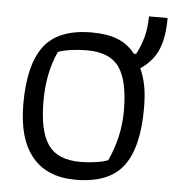

<svg xmlns="http://www.w3.org/2000/svg" viewBox="-52 -765 760 823"><g transform="rotate(5 328.0 -353.5)"><path d="M52 -296Q52 -465 113.5 -545.5Q175 -626 318 -626Q385 -626 430 -608Q475 -590 505 -551H515Q535 -589 545 -627Q555 -665 556 -716H636Q636 -631 613.5 -579Q591 -527 538 -491Q554 -456 561.5 -416.5Q569 -377 569 -321Q569 -152 507.5 -71.5Q446 9 303 9Q180 9 116 -68.5Q52 -146 52 -296ZM436 -87Q484 -193 484 -302Q484 -432 443.5 -490Q403 -548 304 -548Q269 -548 234 -543Q199 -538 180 -530Q137 -437 137 -315Q137 -186 178 -127.5Q219 -69 317 -69Q351 -69 384 -74Q417 -79 436 -87Z"/></g></svg>

Font: Athiti Medium
Style: Regular
Weight: 500
Designer: CadsonDemak Team
Foundry: CadsonDemak
Version: Version 1.033